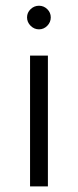

<svg xmlns="http://www.w3.org/2000/svg" viewBox="-20 -663 277 683"><path d="M150.4 0H86.9V-465.3H150.4ZM88.9 -571.3Q76.2 -584 76.2 -601.1Q76.2 -618.2 88.9 -630.4Q101.6 -642.6 118.7 -642.6Q135.7 -642.6 148.2 -630.4Q160.6 -618.2 160.6 -601.1Q160.6 -584 148.2 -571.3Q135.7 -558.6 118.7 -558.6Q101.6 -558.6 88.9 -571.3Z"/></svg>

Font: Spartan MB
Style: Regular
Weight: 400
Designer: Matt Bailey, Mirko Velimirovic
Foundry: Matt Bailey
Version: Version 1.005